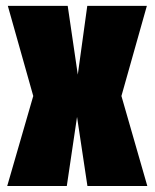

<svg xmlns="http://www.w3.org/2000/svg" viewBox="-20 -618 514 638"><path d="M4 0H202L236 -229.5L270.5 0H469.5L383.5 -299L468 -598.5H270L238.5 -370L205 -598.5H6L90.5 -299Z"/></svg>

Font: Anybody ExtraCondensed Black
Style: Regular
Weight: 900
Width: 2
Version: Version 1.113;gftools[0.9.25]